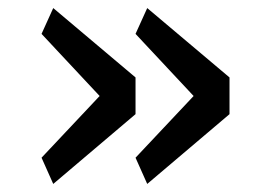

<svg xmlns="http://www.w3.org/2000/svg" viewBox="-20 -508 680 476"><path d="M83 -117 227 -270 83 -424 112 -488 316 -316V-225L112 -52ZM316 -117 460 -270 316 -424 345 -488 549 -316V-225L345 -52Z"/></svg>

Font: Writer
Style: Regular
Weight: 400
Monospace: yes
Designer: Mike Abbink, Paul van der Laan, Pieter van Rosmalen
Foundry: Bold Monday
Version: Version 2.001 2020